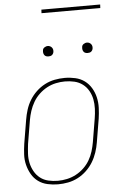

<svg xmlns="http://www.w3.org/2000/svg" viewBox="-60 -926 619 976"><g transform="rotate(-5 250.0 -438.0)"><path d="M196 8Q169 8 142.5 2Q116 -4 95.5 -19Q75 -34 62 -56.5Q49 -79 42.5 -105Q36 -131 37.5 -158.5Q39 -186 43 -213L63 -333Q67 -358 75 -383.5Q83 -409 97 -432Q111 -455 131 -474Q151 -493 175 -505.5Q199 -518 225 -523Q251 -528 277 -528Q304 -528 330.5 -522Q357 -516 377.5 -501Q398 -486 411.5 -463.5Q425 -441 431 -415Q437 -389 436 -361.5Q435 -334 431 -307L411 -187Q407 -162 398.5 -136.5Q390 -111 376 -88Q362 -65 342 -46Q322 -27 298 -14.5Q274 -2 248 3Q222 8 196 8ZM197 -10Q220 -10 243.5 -15Q267 -20 289 -31.5Q311 -43 329.5 -60.5Q348 -78 360.5 -99.5Q373 -121 380 -144Q387 -167 391 -190L411 -310Q415 -334 416 -359Q417 -384 412.5 -407Q408 -430 396.5 -450.5Q385 -471 366.5 -485Q348 -499 324.5 -504.5Q301 -510 276 -510Q253 -510 229.5 -505Q206 -500 184.5 -488.5Q163 -477 144.5 -459.5Q126 -442 113.5 -420.5Q101 -399 93.5 -376Q86 -353 82 -330L62 -210Q59 -186 57.5 -161Q56 -136 61 -113Q66 -90 77.5 -69.5Q89 -49 107 -35Q125 -21 148.5 -15.5Q172 -10 197 -10ZM404 -644Q398 -644 392.5 -646Q387 -648 383.5 -653Q380 -658 379 -664Q378 -670 379 -676Q379 -681 381.5 -685Q384 -689 388 -691.5Q392 -694 396 -695.5Q400 -697 405 -697Q411 -697 416.5 -694.5Q422 -692 426 -687Q430 -682 431 -676Q432 -670 431 -664Q430 -659 427.5 -655Q425 -651 421.5 -648.5Q418 -646 413.5 -645Q409 -644 404 -644ZM204 -644Q198 -644 192.5 -646Q187 -648 183.5 -653Q180 -658 179 -664Q178 -670 179 -676Q179 -681 181.5 -685Q184 -689 188 -691.5Q192 -694 196 -695.5Q200 -697 205 -697Q211 -697 216.5 -694.5Q222 -692 226 -687Q230 -682 231 -676Q232 -670 231 -664Q230 -659 227.5 -655Q225 -651 221.5 -648.5Q218 -646 213.5 -645Q209 -644 204 -644ZM188 -866 189 -884H489L488 -866Z"/></g></svg>

Font: Iosevka Curly Thin
Style: Italic
Weight: 100
Italic angle: -9°
Monospace: yes
Designer: Belleve Invis
Foundry: Belleve Invis
Version: Version 22.1.2; ttfautohint (v1.8.4)